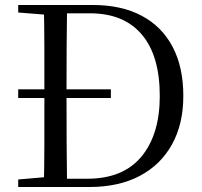

<svg xmlns="http://www.w3.org/2000/svg" viewBox="-20 -748 810 768"><path d="M423.5 -355.9H52.8V-390.6H423.5ZM52.8 0V-30.1L190.9 -42.1H202.2V0ZM155.3 0Q157.3 -83.6 157.4 -170.3Q157.5 -256.9 157.5 -357.6V-385.1Q157.5 -474.3 157.4 -559.5Q157.3 -644.8 155.3 -728H248.3Q247.1 -645.2 246.6 -559.9Q246.1 -474.5 246.1 -385.1V-357.6Q246.1 -257.3 246.6 -170.7Q247.1 -84.1 248.3 0ZM202.2 0V-33.1H329.3Q472.4 -33.1 545.8 -121.7Q619.1 -210.3 619.1 -363.7Q619.1 -525.4 547.1 -610.1Q475 -694.8 339.6 -694.8H202.2V-728H352.2Q464.9 -728 545.9 -685.4Q626.9 -642.8 670.1 -561.4Q713.3 -479.9 713.3 -364.2Q713.3 -251.9 668 -170.3Q622.7 -88.6 538.8 -44.3Q454.9 0 337.6 0ZM52.8 -698V-728H202.2V-686.9H190.9Z"/></svg>

Font: Noto Serif SC
Style: Regular
Weight: 200
Designer: Ryoko NISHIZUKA 西塚涼子 (kana & ideographs); Frank Grießhammer (Latin, Greek & Cyrillic); Wenlong ZHANG 张文龙 (bopomofo); San
Foundry: Adobe
Version: Version 2.001;hotconv 1.1.0;makeotfexe 2.6.0